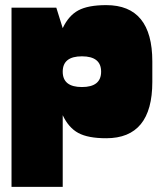

<svg xmlns="http://www.w3.org/2000/svg" viewBox="-20 -530 640 750"><path d="M25 -500V200H225V-420L200 -500ZM225 -420V-250Q225 -310 300 -310Q375 -310 375 -250H575V-290Q575 -510 395 -510Q324 -510 286 -489.5Q248 -469 225 -420ZM395 10Q575 10 575 -210V-250H375Q375 -190 300 -190Q225 -190 225 -250V-80Q248 -31 286 -10.5Q324 10 395 10Z"/></svg>

Font: Millimetre
Style: Extrablack
Weight: 900
Designer: Jérémy Landes
Version: Version 1.0